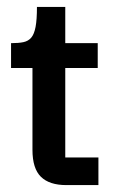

<svg xmlns="http://www.w3.org/2000/svg" viewBox="-20 -536 345 556"><path d="M172 0Q123 0 98.5 -24Q74 -48 74 -102V-350H169V-80H265V0ZM12 -339V-411Q34 -411 48 -414Q62 -417 70.5 -427Q79 -437 83 -458Q87 -479 87 -516H169V-411H263V-339Z"/></svg>

Font: Darker Grotesque Light
Style: Bold
Weight: 700
Version: Version 1.000;gftools[0.9.28]